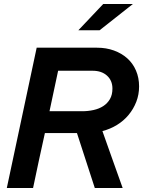

<svg xmlns="http://www.w3.org/2000/svg" viewBox="-20 -938 714 958"><path d="M14 0ZM14 0Q52 -176 88.5 -350Q125 -524 163 -700H464Q510 -700 548.5 -686Q587 -672 615 -647Q643 -622 658.5 -586Q674 -550 674 -507Q674 -466 660 -430Q646 -394 621.5 -364.5Q597 -335 563.5 -314.5Q530 -294 491 -284Q517 -212 541.5 -141.5Q566 -71 592 0H453Q431 -69 408.5 -137Q386 -205 364 -274H204Q189 -205 174 -137Q159 -69 145 0ZM442 -585H270Q259 -534 248.5 -484Q238 -434 227 -383H390Q419 -383 446.5 -389Q474 -395 495 -408.5Q516 -422 528.5 -443.5Q541 -465 541 -496Q541 -536 514 -560.5Q487 -585 442 -585ZM495 -918H643L477 -787H371Z"/></svg>

Font: Rosa Sans SemiBold
Style: Italic
Weight: 600
Italic angle: -12°
Designer: Pentagram / MCKL
Foundry: Pentagram / MCKL
Version: Version 1.005;September 16, 2019;FontCreator 11.5.0.2425 64-